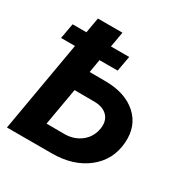

<svg xmlns="http://www.w3.org/2000/svg" viewBox="-164 -844 940 976"><g transform="rotate(30 306.0 -355.5)"><path d="M352.1 -531.7H245.6L232.4 -454.6L325.7 -454.1Q442.4 -453.6 508.8 -393.6Q575.2 -333.5 567.9 -233.9Q560.1 -127.9 479 -64Q397.9 0 272.5 0H9.3L101.6 -531.7H20L36.1 -621.1H117.2L132.8 -710.9H276.9L261.2 -621.1H368.2ZM211.9 -336.4 173.8 -117.7 278.3 -117.2Q335 -117.2 375.7 -149.2Q416.5 -181.2 424.8 -235.4Q431.2 -279.8 406.7 -306.9Q382.3 -334 333 -335.9Z"/></g></svg>

Font: RobotoInd
Style: Bold Italic
Weight: 700
Italic angle: -12°
Designer: Google
Version: Version 2.001150; 2014